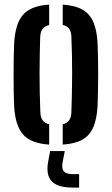

<svg xmlns="http://www.w3.org/2000/svg" viewBox="-20 -628 491 844"><path d="M42.2 -162Q40.9 -186.8 40.3 -222.3Q39.7 -257.7 39.7 -297.2Q39.7 -336.6 40.3 -373.6Q40.9 -410.7 42.2 -438.4Q47.2 -524.3 81.5 -563.4Q115.8 -602.6 196.1 -607.7V-518.2Q175.8 -512.8 166.6 -499.8Q157.4 -486.7 156.7 -465.2Q155.5 -430 154.8 -390.1Q154 -350.2 153.9 -307.7Q153.8 -265.2 154.7 -221.8Q155.5 -178.3 157.3 -135.4Q158 -112.9 167.1 -99.7Q176.3 -86.4 196.1 -81.6V7.7Q115.2 2.4 80.8 -37.5Q46.4 -77.4 42.2 -162ZM255.7 7.7V-81.6Q275.8 -86.6 284.4 -99.8Q293.1 -112.9 293.8 -134.7Q295.3 -179.7 296.1 -220.7Q297 -261.8 297.1 -301.5Q297.2 -341.3 296.4 -381.9Q295.5 -422.4 293.8 -466.1Q293.1 -488 284.3 -500.9Q275.6 -513.9 255.7 -518.4V-607.7Q310.6 -604.1 343 -585.4Q375.3 -566.6 390.7 -530.4Q406 -494.3 408.9 -438.4Q410.1 -411.9 410.8 -376.1Q411.6 -340.4 411.6 -301.7Q411.6 -262.9 410.8 -226.5Q410.1 -190.1 408.9 -162Q405.7 -105.5 390.4 -69.3Q375 -33.1 342.7 -14.5Q310.4 4.1 255.7 7.7ZM327.8 196.6H299.3Q235.2 196.6 208.5 170.1Q181.8 143.7 191 86.5L200.4 36H264.8L254.9 86.5Q250.4 113.8 261.1 125.7Q271.9 137.5 299.7 137.5H327.8Z"/></svg>

Font: Big Shoulders Stencil Text Thin
Style: Regular
Weight: 100
Designer: Patric King
Foundry: XO Type Co
Version: Version 2.001